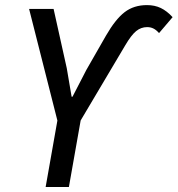

<svg xmlns="http://www.w3.org/2000/svg" viewBox="-20 -752 714 772"><path d="M214 -254.5 97 -716H195.5L248.5 -477.5L268 -363H271.5L327 -470.5L406 -608.5Q444 -674.5 481 -703Q518 -731.5 571 -731.5Q602 -731.5 626.5 -719.8Q651 -708 674 -683L619.5 -619Q608.5 -631.5 597.2 -637.2Q586 -643 571.5 -643Q547 -643 527.2 -626.8Q507.5 -610.5 484 -570.5L296.5 -254.5ZM163.5 0 217.5 -305.5H311L257 0Z"/></svg>

Font: Google Sans Code
Style: Italic
Weight: 400
Italic angle: -10°
Monospace: yes
Designer: Google Sans Code Authors
Foundry: Google LLC
Version: Version 6.000